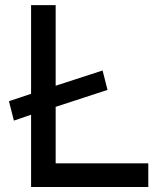

<svg xmlns="http://www.w3.org/2000/svg" viewBox="-20 -743 654 763"><path d="M569.3 -93.8V0H103.5V-287.1L35.2 -263.7L15.6 -340.8L103.5 -370.1V-722.7H201.2V-402.3L387.7 -462.9L407.2 -385.7L201.2 -318.4V-93.8Z"/></svg>

Font: Josefin Sans CFJ
Style: Regular
Weight: 400
Designer: Santiago Orozco
Foundry: Typemade
Version: Version 2.000